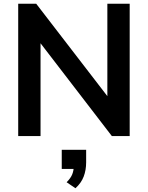

<svg xmlns="http://www.w3.org/2000/svg" viewBox="-20 -725 788 1023"><path d="M77 0V-705H173L578 -179H552V-705H671V0H576L171 -527H196V0ZM382 278 335 246Q357 224 365 203.5Q373 183 373 160L400 175H309V73H439V140Q439 181 426 215.5Q413 250 382 278Z"/></svg>

Font: Nunito Sans 12pt ExtraLight
Style: Regular
Weight: 200
Designer: Vernon Adams
Foundry: Vernon Adams
Version: Version 3.101;gftools[0.9.27]